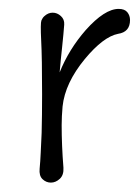

<svg xmlns="http://www.w3.org/2000/svg" viewBox="-20 -396 305 421"><path d="M265.1 -352.1Q265.1 -325.7 238.8 -321.8Q206.5 -315.4 166 -266.6Q122.6 -213.9 117.2 -162.6Q115.2 -140.1 115.2 -121.6Q115.2 -77.1 119.1 -28.3Q120.1 -12.2 111.1 -3.9Q102.1 4.4 91.6 4.4Q81.1 4.4 73.2 -3.2Q65.4 -10.7 66.9 -26.1Q68.4 -41.5 69.3 -61.8Q70.3 -82 71.3 -104.5Q72.3 -142.6 72.3 -189.5Q72.3 -268.6 70.3 -306.9Q68.4 -345.2 70.8 -351.1Q73.2 -356.9 77.1 -360.4Q85.4 -368.2 95.5 -368.2Q105.5 -368.2 113.5 -360.8Q121.6 -353.5 120.8 -342Q120.1 -330.6 118.9 -319.6Q117.7 -308.6 116.2 -292.5Q113.3 -266.6 110.8 -237.3Q130.9 -287.6 168 -330.1Q209.5 -376.5 240.2 -376.5Q253.4 -376.5 259.3 -369.1Q265.1 -361.8 265.1 -352.1Z"/></svg>

Font: Pompiere
Style: Regular
Weight: 400
Designer: Karolina Lach
Foundry: Sorkin Type Co.
Version: Version 1.002